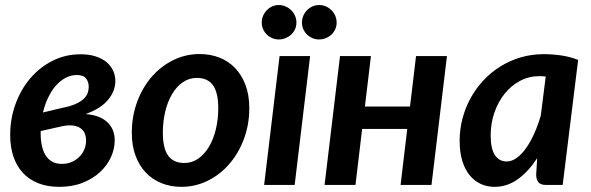

<svg xmlns="http://www.w3.org/2000/svg" viewBox="-20 -736 2352 764"><path d="M439 -413.5C439 -427.8 436.1 -441.5 430.2 -454.5C424.4 -467.5 415.8 -478.8 404.2 -488.5C392.8 -498.2 378.3 -505.8 361 -511.5C343.7 -517.2 323.5 -520 300.5 -520C260.2 -520 222.9 -511.3 188.8 -494C154.6 -476.7 125 -453.2 100 -423.8C75 -394.2 55.5 -360.1 41.5 -321.2C27.5 -282.4 20.5 -241.5 20.5 -198.5C20.5 -167.2 24.8 -138.8 33.2 -113.5C41.8 -88.2 54.2 -66.5 70.8 -48.5C87.2 -30.5 107.7 -16.7 132 -7C156.3 2.7 184.3 7.5 216 7.5C250.3 7.5 281.1 2.2 308.2 -8.5C335.4 -19.2 358.5 -33.2 377.5 -50.8C396.5 -68.2 411.1 -88.1 421.2 -110.2C431.4 -132.4 436.5 -154.8 436.5 -177.5C436.5 -193.8 433.6 -208.3 427.8 -221C421.9 -233.7 413.8 -244.3 403.5 -253C393.2 -261.7 380.9 -268.4 366.8 -273.2C352.6 -278.1 337.2 -281 320.5 -282C361.2 -296.7 391.1 -315.7 410.2 -339C429.4 -362.3 439 -387.2 439 -413.5ZM142 -214.5 228.5 -234C245.8 -237.3 260.4 -238.1 272.2 -236.2C284.1 -234.4 293.8 -230.8 301.2 -225.2C308.8 -219.8 314.2 -212.8 317.5 -204.2C320.8 -195.8 322.5 -186.5 322.5 -176.5C322.5 -164.5 320.2 -153 315.8 -142C311.2 -131 304.8 -121.2 296.5 -112.8C288.2 -104.2 278.3 -97.4 267 -92.2C255.7 -87.1 243.2 -84.3 229.5 -84C214.2 -83.3 200.8 -85.9 189.5 -91.8C178.2 -97.6 168.9 -106.2 161.8 -117.5C154.6 -128.8 149.3 -142.7 146 -159C142.7 -175.3 141.3 -193.8 142 -214.5ZM285.5 -437.5C303.2 -437.5 315.5 -432.9 322.5 -423.8C329.5 -414.6 333 -403.5 333 -390.5C333 -382.5 331.7 -374.5 329 -366.5C326.3 -358.5 321.2 -350.8 313.5 -343.2C305.8 -335.8 295.1 -328.8 281.2 -322.5C267.4 -316.2 249.2 -310.8 226.5 -306.5L151 -288.5C156.3 -310.8 163.5 -331.2 172.5 -349.5C181.5 -367.8 191.8 -383.5 203.5 -396.5C215.2 -409.5 228 -419.6 242 -426.8C256 -433.9 270.5 -437.5 285.5 -437.5Z M713.5 -87.5C684.5 -87.5 663 -97.2 649 -116.8C635 -136.2 628 -166.8 628 -208.5C628 -237.8 631.2 -265.7 637.5 -292C643.8 -318.3 652.8 -341.4 664.5 -361.2C676.2 -381.1 690.4 -396.8 707.2 -408.5C724.1 -420.2 742.8 -426 763.5 -426C792.2 -426 813.5 -416.2 827.5 -396.8C841.5 -377.2 848.5 -346.7 848.5 -305C848.5 -276 845.3 -248.3 839 -222C832.7 -195.7 823.7 -172.6 812 -152.8C800.3 -132.9 786.2 -117.1 769.5 -105.2C752.8 -93.4 734.2 -87.5 713.5 -87.5ZM702 7.5C739 7.5 773.8 -0.6 806.5 -16.8C839.2 -32.9 867.8 -55.1 892.2 -83.2C916.8 -111.4 936.2 -144.6 950.5 -182.8C964.8 -220.9 972 -262 972 -306C972 -340.3 967 -370.8 957 -397.5C947 -424.2 933.2 -446.7 915.8 -465C898.2 -483.3 877.4 -497.2 853.2 -506.8C829.1 -516.2 802.8 -521 774.5 -521C737.5 -521 702.7 -513 670 -497C637.3 -481 608.7 -459 584.2 -431C559.8 -403 540.3 -369.8 526 -331.5C511.7 -293.2 504.5 -251.8 504.5 -207.5C504.5 -173.2 509.5 -142.7 519.5 -116C529.5 -89.3 543.3 -66.8 561 -48.5C578.7 -30.2 599.5 -16.2 623.5 -6.8C647.5 2.8 673.7 7.5 702 7.5Z M1021.5 0ZM1214 -513H1092.5L1031 0H1152.5ZM1159.5 -646C1159.5 -655.7 1157.7 -664.8 1154 -673.2C1150.3 -681.8 1145.2 -689.2 1138.8 -695.5C1132.2 -701.8 1124.8 -706.8 1116.2 -710.5C1107.8 -714.2 1098.7 -716 1089 -716C1080 -716 1071.4 -714.2 1063.2 -710.5C1055.1 -706.8 1047.9 -701.8 1041.8 -695.5C1035.6 -689.2 1030.7 -681.8 1027 -673.2C1023.3 -664.8 1021.5 -655.7 1021.5 -646C1021.5 -636.7 1023.3 -627.9 1027 -619.8C1030.7 -611.6 1035.6 -604.5 1041.8 -598.5C1047.9 -592.5 1055.1 -587.8 1063.2 -584.2C1071.4 -580.8 1080 -579 1089 -579C1098.7 -579 1107.8 -580.8 1116.2 -584.2C1124.8 -587.8 1132.2 -592.5 1138.8 -598.5C1145.2 -604.5 1150.3 -611.6 1154 -619.8C1157.7 -627.9 1159.5 -636.7 1159.5 -646ZM1319.5 -646C1319.5 -655.7 1317.7 -664.8 1314 -673.2C1310.3 -681.8 1305.3 -689.2 1299 -695.5C1292.7 -701.8 1285.2 -706.8 1276.8 -710.5C1268.2 -714.2 1259.3 -716 1250 -716C1240.7 -716 1231.8 -714.2 1223.5 -710.5C1215.2 -706.8 1207.9 -701.8 1201.8 -695.5C1195.6 -689.2 1190.7 -681.8 1187 -673.2C1183.3 -664.8 1181.5 -655.7 1181.5 -646C1181.5 -636.7 1183.3 -627.9 1187 -619.8C1190.7 -611.6 1195.6 -604.5 1201.8 -598.5C1207.9 -592.5 1215.2 -587.8 1223.5 -584.2C1231.8 -580.8 1240.7 -579 1250 -579C1259.3 -579 1268.2 -580.8 1276.8 -584.2C1285.2 -587.8 1292.7 -592.5 1299 -598.5C1305.3 -604.5 1310.3 -611.6 1314 -619.8C1317.7 -627.9 1319.5 -636.7 1319.5 -646Z M1758.5 -513H1635.5L1611.5 -312H1432L1456 -513H1333L1271.5 0H1394.5L1421 -223H1600.5L1574 0H1697Z M2219 0 2280.5 -497.5C2258.5 -506.2 2235.9 -512.2 2212.8 -515.5C2189.6 -518.8 2166.5 -520.5 2143.5 -520.5C2111.5 -520.5 2081.1 -516.2 2052.2 -507.8C2023.4 -499.2 1996.6 -487.3 1971.8 -472C1946.9 -456.7 1924.5 -438.3 1904.5 -417C1884.5 -395.7 1867.4 -372.2 1853.2 -346.8C1839.1 -321.2 1828.2 -294 1820.5 -265C1812.8 -236 1809 -206.2 1809 -175.5C1809 -144.8 1812.6 -118.1 1819.8 -95.2C1826.9 -72.4 1836.8 -53.4 1849.2 -38.2C1861.8 -23.1 1876.4 -11.7 1893.2 -4C1910.1 3.7 1928.2 7.5 1947.5 7.5C1981.5 7.5 2012.7 -2.8 2041 -23.2C2069.3 -43.7 2094.8 -71.7 2117.5 -107L2113.5 -41C2113.5 -29.3 2116.2 -19.6 2121.8 -11.8C2127.2 -3.9 2137.8 0 2153.5 0ZM1996 -93.5C1976.3 -93.5 1960.8 -101.8 1949.5 -118.5C1938.2 -135.2 1932.5 -161.5 1932.5 -197.5C1932.5 -229.2 1937.4 -259.2 1947.2 -287.8C1957.1 -316.2 1970.6 -341.2 1987.8 -362.8C2004.9 -384.2 2025.3 -401.3 2049 -414C2072.7 -426.7 2098.3 -433 2126 -433C2134 -433 2142.5 -432.5 2151.5 -431.5L2132 -277C2124.7 -251.3 2116 -227.3 2106 -205C2096 -182.7 2085.2 -163.2 2073.5 -146.8C2061.8 -130.2 2049.4 -117.2 2036.2 -107.8C2023.1 -98.2 2009.7 -93.5 1996 -93.5Z"/></svg>

Font: Lato
Style: Bold Italic
Weight: 700
Italic angle: -7°
Designer: Lukasz Dziedzic
Foundry: tyPoland Lukasz Dziedzic
Version: Version 2.007; 2014-02-27